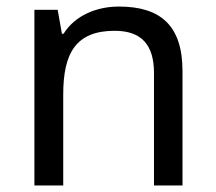

<svg xmlns="http://www.w3.org/2000/svg" viewBox="-20 -566 658 586"><path d="M343 -546C275 -546 209 -519 174 -463H169L156 -536H85V0H173V-278C173 -403 211 -472 330 -472C412 -472 450 -429 450 -343V0H537V-349C537 -487 471 -546 343 -546Z"/></svg>

Font: Noto Sans Runic
Style: Regular
Weight: 400
Designer: Monotype Design Team
Foundry: Monotype Imaging Inc.
Version: Version 2.002